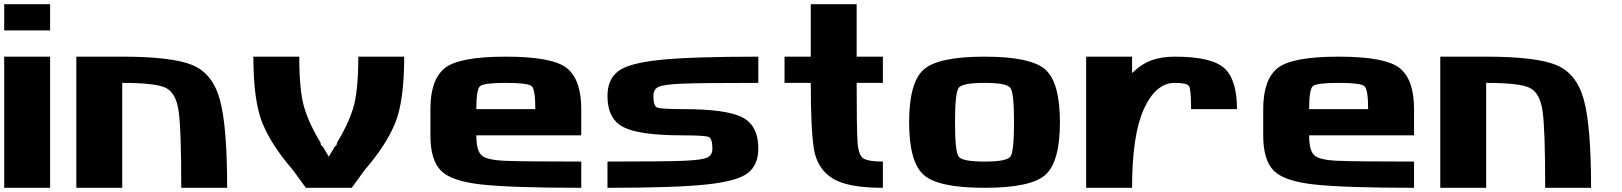

<svg xmlns="http://www.w3.org/2000/svg" viewBox="-20 -895 7728 915"><path d="M218.8 -875V-750H0V-875ZM218.8 0H0V-625H218.8Z M562.5 0H343.8V-625H562.5Q796.9 -625 894.5 -585.9Q992.2 -546.9 1027.3 -421.9Q1062.5 -296.9 1062.5 0H843.8Q843.8 -281.2 831.1 -367.2Q818.4 -453.1 769.5 -476.6Q720.7 -500 562.5 -500Z M1437.5 0Q1414.1 -31.2 1375 -85.9Q1273.4 -203.1 1230.5 -308.6Q1187.5 -414.1 1187.5 -625H1406.2Q1406.2 -459 1430.7 -379.9Q1455.1 -300.8 1507.8 -214.8Q1507.8 -201.2 1517.6 -197.3Q1517.6 -197.3 1517.6 -197.3Q1537.1 -164.1 1546.9 -148.4Q1556.6 -164.1 1576.2 -197.3Q1576.2 -197.3 1576.2 -197.3Q1585.9 -201.2 1585.9 -214.8Q1638.7 -300.8 1663.1 -379.9Q1687.5 -459 1687.5 -625H1906.2Q1906.2 -414.1 1863.3 -308.6Q1820.3 -203.1 1718.8 -85.9Q1679.7 -31.2 1656.2 0Z M2531.2 -375Q2531.2 -468.8 2513.7 -484.4Q2496.1 -500 2390.6 -500Q2285.2 -500 2267.6 -484.4Q2250 -468.8 2250 -375ZM2031.2 -250V-375Q2031.2 -515.6 2099.6 -570.3Q2168 -625 2390.6 -625Q2613.3 -625 2681.6 -570.3Q2750 -515.6 2750 -375V-250H2250Q2250 -179.7 2273.4 -156.2Q2296.9 -132.8 2382.8 -128.9Q2468.8 -125 2750 -125V0Q2421.9 0 2276.4 -15.6Q2130.9 -31.2 2081.1 -82Q2031.2 -132.8 2031.2 -250Z M2875 -125Q3156.2 -125 3242.2 -128.9Q3328.1 -132.8 3351.6 -144.5Q3375 -156.2 3375 -187.5Q3375 -234.4 3357.4 -242.2Q3339.8 -250 3234.4 -250Q3027.3 -250 2951.2 -289.1Q2875 -328.1 2875 -437.5Q2875 -515.6 2924.8 -554.7Q2974.6 -593.8 3124 -609.4Q3273.4 -625 3593.8 -625V-500Q3312.5 -500 3226.6 -496.1Q3140.6 -492.2 3117.2 -480.5Q3093.8 -468.8 3093.8 -437.5Q3093.8 -390.6 3111.3 -382.8Q3128.9 -375 3234.4 -375Q3441.4 -375 3517.6 -335.9Q3593.8 -296.9 3593.8 -187.5Q3593.8 -109.4 3543.9 -70.3Q3494.1 -31.2 3344.7 -15.6Q3195.3 0 2875 0Z M3843.8 -500H3718.8V-625H3843.8V-875H4062.5V-625H4187.5V-500H4062.5Q4062.5 -289.1 4066.4 -222.7Q4070.3 -156.2 4093.8 -140.6Q4117.2 -125 4187.5 -125V0Q4015.6 0 3944.3 -46.9Q3873 -93.8 3858.4 -187.5Q3843.8 -281.2 3843.8 -500Z M4812.5 -312.5Q4812.5 -453.1 4794.9 -476.6Q4777.3 -500 4671.9 -500Q4566.4 -500 4548.8 -476.6Q4531.2 -453.1 4531.2 -312.5Q4531.2 -171.9 4548.8 -148.4Q4566.4 -125 4671.9 -125Q4777.3 -125 4794.9 -148.4Q4812.5 -171.9 4812.5 -312.5ZM5031.2 -312.5Q5031.2 -125 4962.9 -62.5Q4894.5 0 4671.9 0Q4449.2 0 4380.9 -62.5Q4312.5 -125 4312.5 -312.5Q4312.5 -500 4380.9 -562.5Q4449.2 -625 4671.9 -625Q4894.5 -625 4962.9 -562.5Q5031.2 -500 5031.2 -312.5Z M5578.1 -625Q5753.9 -625 5814.5 -570.3Q5875 -515.6 5875 -375H5656.2Q5656.2 -468.8 5646.5 -484.4Q5636.7 -500 5578.1 -500Q5488.3 -500 5431.6 -376Q5375 -252 5375 0H5156.2V-625H5375V-546.9Q5421.9 -591.8 5469.7 -608.4Q5517.6 -625 5578.1 -625Z M6500 -375Q6500 -468.8 6482.4 -484.4Q6464.8 -500 6359.4 -500Q6253.9 -500 6236.3 -484.4Q6218.8 -468.8 6218.8 -375ZM6000 -250V-375Q6000 -515.6 6068.4 -570.3Q6136.7 -625 6359.4 -625Q6582 -625 6650.4 -570.3Q6718.8 -515.6 6718.8 -375V-250H6218.8Q6218.8 -179.7 6242.2 -156.2Q6265.6 -132.8 6351.6 -128.9Q6437.5 -125 6718.8 -125V0Q6390.6 0 6245.1 -15.6Q6099.6 -31.2 6049.8 -82Q6000 -132.8 6000 -250Z M7062.5 0H6843.8V-625H7062.5Q7296.9 -625 7394.5 -585.9Q7492.2 -546.9 7527.3 -421.9Q7562.5 -296.9 7562.5 0H7343.8Q7343.8 -281.2 7331.1 -367.2Q7318.4 -453.1 7269.5 -476.6Q7220.7 -500 7062.5 -500Z"/></svg>

Font: CraftyPE
Style: Regular
Weight: 400
Designer: Erek Butcher
Foundry: Haunted Coop
Version: Version 0.018;April 4, 2024;FontCreator 15.0.0.2962 64-bit